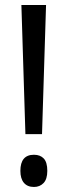

<svg xmlns="http://www.w3.org/2000/svg" viewBox="-20 -734 268 763"><path d="M147 -201H81L65 -714H163ZM61 -55Q61 -87 74.5 -103Q88 -119 115 -119Q140 -119 154 -104Q168 -89 168 -55Q168 -22 153 -6.5Q138 9 115 9Q89 9 75 -7.5Q61 -24 61 -55Z"/></svg>

Font: Noto Sans Display ExtraCondensed
Style: Regular
Weight: 400
Width: 2
Version: Version 2.003